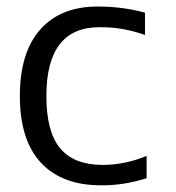

<svg xmlns="http://www.w3.org/2000/svg" viewBox="-20 -550 532 580"><path d="M422.9 -79.1V-11.7Q352.5 10.7 285.2 9.8Q167 9.8 103.5 -58.6Q40 -127 40 -259.8Q40 -391.6 101.6 -460.9Q163.1 -530.3 275.4 -530.3Q350.6 -530.3 418 -511.7V-444.3Q349.6 -468.8 280.3 -467.8Q120.1 -467.8 120.1 -259.8Q120.1 -151.4 162.1 -101.6Q204.1 -51.8 290 -51.8Q357.4 -51.8 422.9 -79.1Z"/></svg>

Font: Mgen+ 1c regular
Style: Regular
Weight: 400
Designer: [Source Han Sans]
Ryoko NISHIZUKA  (kana & ideographs); Paul D. Hunt (Latin, Greek & Cyrillic); Wenlong ZHANG  (bopomofo
Version: Version 1.059.20150602